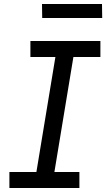

<svg xmlns="http://www.w3.org/2000/svg" viewBox="-20 -940 540 960"><path d="M27 0V-80H162L257 -655H132V-735H482V-655H347L252 -80H377V0ZM491 -850H191L190 -920H490Z"/></svg>

Font: Iosevka Curly Medium
Style: Italic
Weight: 500
Italic angle: -9°
Monospace: yes
Designer: Belleve Invis
Foundry: Belleve Invis
Version: Version 22.1.2; ttfautohint (v1.8.4)